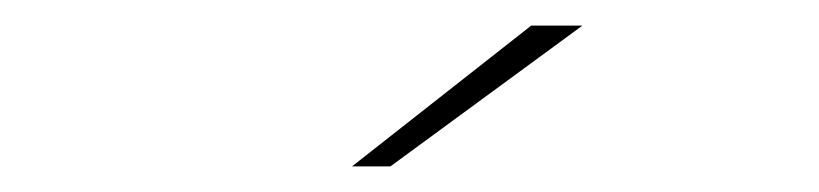

<svg xmlns="http://www.w3.org/2000/svg" viewBox="-20 -737 640 150"><path d="M255 -607 395 -717H435L285 -607Z"/></svg>

Font: Montserrat Alternates Thin
Style: Regular
Weight: 100
Designer: Julieta Ulanovsky
Foundry: Julieta Ulanovsky
Version: Version 9.000